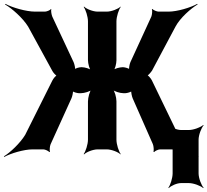

<svg xmlns="http://www.w3.org/2000/svg" viewBox="-69 -771 1071 991"><path d="M616 -263 720 -27C724 -18 726 6 723 12L727 14C730 8 749 0 757 0H814C856 0 923 20 955 39L957 36C925 17 874 -32 851 -75L715 -356C711 -365 695 -384 689 -384V-380C695 -380 711 -399 716 -407L837 -634C861 -679 917 -728 951 -748L949 -751C915 -732 846 -711 801 -711H749C741 -711 721 -719 718 -725L715 -723C718 -717 716 -694 712 -685L604 -450C600 -441 595 -416 598 -410L601 -412C598 -418 575 -424 567 -424H563C549 -424 522 -417 513 -408L516 -405C525 -414 532 -443 532 -460V-661C532 -685 544 -722 554 -735L553 -737C542 -725 506 -711 482 -711H435C411 -711 376 -725 365 -737L363 -735C373 -722 385 -685 385 -661V-461C385 -443 393 -413 402 -404L405 -407C396 -416 369 -424 355 -424H349C341 -424 319 -419 316 -412L318 -410C321 -417 315 -441 311 -450L201 -685C197 -694 193 -716 196 -723L194 -725C191 -718 171 -711 163 -711H112C66 -711 -6 -732 -41 -751L-43 -748C-8 -728 48 -679 76 -634L200 -407C204 -398 220 -379 227 -379V-383C220 -383 205 -364 201 -355L61 -75C35 -32 -17 17 -49 36L-47 39C-15 21 54 0 99 0H155C163 0 182 8 185 14L189 12C186 6 188 -17 192 -26L300 -264C304 -273 310 -298 307 -304L304 -302C307 -296 330 -290 338 -290H349C366 -290 397 -299 408 -310L405 -313C394 -302 385 -267 385 -247V-50C385 -26 373 11 363 24L365 26C376 14 411 0 435 0H482C506 0 542 14 553 26L554 24C544 11 532 -26 532 -50V-248C532 -268 523 -302 512 -312L510 -310C520 -299 551 -290 568 -290H578C586 -290 609 -296 612 -302L609 -304C606 -298 612 -272 616 -263ZM956 124V-50C956 -74 970 -111 982 -124L980 -126C967 -114 930 -100 906 -100H865C844 -100 813 -114 802 -126L800 -124C810 -111 822 -74 822 -50V124C822 148 810 185 800 198L802 200C813 188 844 174 865 174H906C930 174 967 188 980 200L982 198C970 185 956 148 956 124Z"/></svg>

Font: Asimov
Style: EdgeNar
Weight: 500
Designer: Google
Version: Version 2.000980: 2014